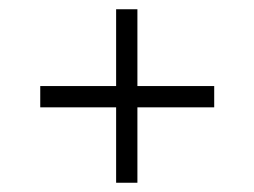

<svg xmlns="http://www.w3.org/2000/svg" viewBox="-20 -518 549 415"><path d="M231 -123V-286H67V-332H231V-498H277V-332H443V-286H277V-123Z"/></svg>

Font: Manuale Light
Style: Regular
Weight: 300
Designer: Eduardo Tunni / Pablo Cosgaya
Foundry: Eduardo Tunni / Pablo Cosgaya
Version: Version 1.002